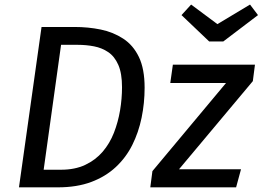

<svg xmlns="http://www.w3.org/2000/svg" viewBox="-20 -805 1129 825"><path d="M158.5 -689.1H300.2Q359.2 -689.1 412.8 -678.1Q466.3 -667.1 509.3 -639Q552.4 -611 576.9 -560Q601.4 -509 601.4 -428Q601.4 -362 588.4 -299Q575.4 -236 548.4 -182Q521.4 -128 477.4 -87Q433.3 -46 371.8 -23Q310.2 0 228.1 0H61.5ZM314.1 -612.4H242.4L167.6 -75.7H242.2Q302.1 -75.7 346.4 -96.6Q390.8 -117.6 421.2 -153.1Q451.5 -188.5 469.5 -234.4Q487.4 -280.4 495.9 -330.7Q504.3 -381.1 504.3 -430Q504.3 -489.8 488.4 -526.1Q472.5 -562.5 445.1 -581Q417.8 -599.4 383.9 -605.9Q350 -612.4 314.1 -612.4ZM722.8 -527.1H1075.5L1066.4 -456.4L749.2 -77.7H1015.6L994.5 0H625.8L634.9 -69.7L951.2 -448.4H711.7ZM914.2 -701.3 1054.3 -785.4 1088.6 -740.1 939.4 -626.8H878.9L759.9 -740.1L801.2 -785.4Z"/></svg>

Font: Fira Sans Variable
Style: Italic
Weight: 397
Italic angle: -8°
Designer: Carrois Corporate & Edenspiekermann AG
Foundry: Carrois Corporate GbR & Edenspiekermann AG
Version: Version 4.202